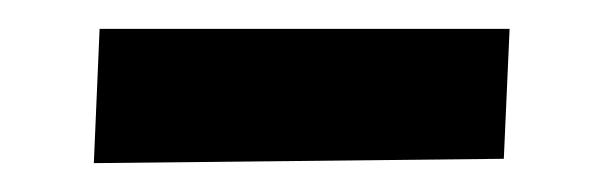

<svg xmlns="http://www.w3.org/2000/svg" viewBox="-20 -742 418 133"><path d="M45 -629 49 -722H333L329 -632Z"/></svg>

Font: Lora
Style: Italic
Weight: 400
Italic angle: -3°
Designer: Olga Karpushina, Alexei Vanyashin (Cyrillic)
Foundry: Cyreal
Version: Version 3.008